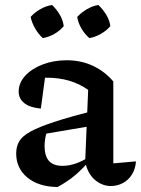

<svg xmlns="http://www.w3.org/2000/svg" viewBox="-20 -740 566 771"><path d="M425 7Q391 7 362 -17Q333 -41 322 -89L334 -379Q266 -428 167 -428Q150 -428 133 -426Q116 -424 100 -421L164 -452L144 -304Q100 -308 77.5 -326Q55 -344 55 -372Q55 -407 81 -435.5Q107 -464 151 -481Q195 -498 248 -498Q305 -498 352.5 -476Q400 -454 435 -413V-84L526 -92Q524 -62 510 -39.5Q496 -17 473.5 -5Q451 7 425 7ZM211 11Q135 10 90 -27Q45 -64 45 -124Q45 -152 57.5 -173Q70 -194 103 -212Q136 -230 196.5 -250Q257 -270 352 -294V-235L134 -198L169 -214Q164 -199 161.5 -183.5Q159 -168 159 -154Q159 -114 176.5 -94Q194 -74 231 -74Q257 -74 284.5 -83.5Q312 -93 343 -113V-99Q315 -65 283.5 -38Q252 -11 211 11ZM189 -720Q207 -703 220 -681Q233 -659 236 -635Q221 -617 198.5 -604Q176 -591 152 -587Q135 -602 121.5 -625Q108 -648 103 -672Q119 -690 141.5 -703Q164 -716 189 -720ZM375 -720Q393 -703 406.5 -681Q420 -659 423 -635Q408 -617 385 -604Q362 -591 339 -587Q320 -603 307 -625.5Q294 -648 290 -672Q307 -690 329 -703Q351 -716 375 -720Z"/></svg>

Font: Piazzolla 24pt SemiBold
Style: Regular
Weight: 600
Designer: Juan Pablo del Peral
Foundry: Huerta Tipografica
Version: Version 2.005